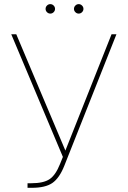

<svg xmlns="http://www.w3.org/2000/svg" viewBox="-20 -892 613 922"><path d="M34.1 0ZM132.8 9.9H112.2V-12.1H130.7Q188.9 -12.1 218 -31.6Q247.2 -51.1 268.5 -105.1L282 -138.5L34.1 -727.3H58.2L294 -169L515.6 -727.3H539.1L289.1 -96.6Q265.3 -36.6 231.2 -13.1Q197.4 9.9 132.8 9.9ZM221.6 -826.7Q212.4 -826.7 205.6 -833.5Q198.9 -840.2 198.9 -849.4Q198.9 -858.7 205.6 -865.4Q212.4 -872.2 221.6 -872.2Q230.8 -872.2 237.6 -865.4Q244.3 -858.7 244.3 -849.4Q244.3 -840.2 237.6 -833.5Q230.8 -826.7 221.6 -826.7ZM358 -826.7Q348.7 -826.7 342 -833.5Q335.2 -840.2 335.2 -849.4Q335.2 -858.7 342 -865.4Q348.7 -872.2 358 -872.2Q367.2 -872.2 373.9 -865.4Q380.7 -858.7 380.7 -849.4Q380.7 -840.2 373.9 -833.5Q367.2 -826.7 358 -826.7Z"/></svg>

Font: Linik Sans Thin
Style: Regular
Weight: 100
Designer: Fonts by Rasmus Andersson / Changes by Cristiano Sobral with parts from Marc Monis
Foundry: rsms
Version: Version 3.020; ttfautohint (v1.6)